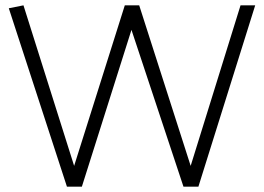

<svg xmlns="http://www.w3.org/2000/svg" viewBox="-20 -700 989 720"><path d="M668 0 473 -588 287 0H231L13 -669L68 -680L258 -78L448 -680H502L695 -78L882 -680H937L724 0Z"/></svg>

Font: Palanquin ExtraLight
Style: Regular
Weight: 275
Designer: Pria Ravichandran
Version: Version 1.001